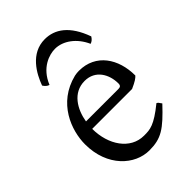

<svg xmlns="http://www.w3.org/2000/svg" viewBox="-207 -770 875 875"><g transform="rotate(-45 230.5 -333.0)"><path d="M343 -301C343 -287 337 -283 324 -283H116C127 -350 166 -418 242 -418C311 -418 343 -359 343 -301ZM227 15C304 15 339 -9 420 -95L412 -106C410 -110 406 -113 402 -115C323 -51 296 -50 259 -50H257C170 -50 112 -135 112 -239H369C403 -254 415 -263 423 -272C423 -380 365 -469 256 -469C247 -469 238 -468 228 -466C86 -431 39 -301 39 -212C39 -68 135 15 227 15ZM116 -518C148 -597 213 -617 250 -617C302 -617 354 -579 381 -518C393 -522 400 -529 407 -540C370 -643 312 -681 248 -681C156 -681 110 -595 90 -540C97 -529 104 -522 116 -518Z"/></g></svg>

Font: Temporarium
Style: Regular
Weight: 400
Version: Version 1.1